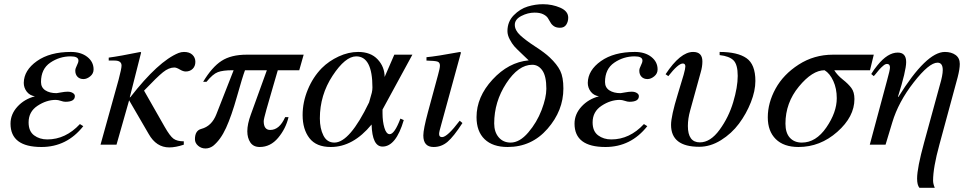

<svg xmlns="http://www.w3.org/2000/svg" viewBox="-20 -688 4616 913"><path d="M360 -98 376 -88Q298 11 177 11Q30 11 30 -100Q30 -145 63 -181Q96 -217 146 -230Q121 -234 107 -252.5Q93 -271 93 -294Q94 -354 155.5 -397.5Q217 -441 317 -441Q365 -441 395 -417.5Q425 -394 425 -358Q425 -338 409 -325Q393 -312 377 -312Q359 -312 348.5 -323Q338 -334 338 -352Q338 -362 345.5 -376.5Q353 -391 353 -400Q353 -420 316 -420Q263 -420 219 -390Q175 -360 175 -298Q175 -272 195.5 -258.5Q216 -245 249 -245Q252 -245 270 -248.5Q288 -252 302 -252Q316 -252 326 -246Q336 -240 336 -231Q336 -204 291 -204Q282 -204 269 -208.5Q256 -213 245 -213Q201 -213 158.5 -185Q116 -157 116 -106Q116 -64 142 -44.5Q168 -25 205 -25Q292 -25 360 -98Z M597 -225 600 -226Q733 -397 829 -436Q842 -441 855 -441Q881 -441 895 -427.5Q909 -414 909 -394Q909 -373 896 -360.5Q883 -348 863 -348Q851 -348 835 -357.5Q819 -367 809 -367Q783 -367 755 -344.5Q727 -322 665 -257L763 -85Q788 -41 805 -28.5Q822 -16 854 -16V0Q815 13 785 13Q723 13 687 -51L594 -211L534 0H458L544 -309Q558 -362 558 -376Q558 -400 525 -400H497V-414Q550 -421 648 -441L651 -438Z M1424 -428 1403 -354H1301Q1298 -343 1279 -278.5Q1260 -214 1247 -167.5Q1234 -121 1234 -112Q1234 -70 1265 -70Q1309 -70 1336 -131H1352Q1339 -76 1302.5 -32.5Q1266 11 1215 11Q1185 11 1170.5 -10.5Q1156 -32 1156 -64Q1156 -98 1173 -144L1249 -354H1145Q1133 -322 1107 -229.5Q1081 -137 1055 -80Q1029 -23 993 6Q976 18 957 18Q937 18 922 5Q907 -8 907 -26Q907 -67 937 -75Q987 -88 1009 -145L1091 -354H1085Q1040 -354 1016 -345Q992 -336 962 -299H946Q988 -369 1033.5 -398.5Q1079 -428 1153 -428Z M1941 -428 1799 -167V-149Q1799 -110 1808 -80Q1817 -50 1833 -50Q1856 -50 1884 -124L1900 -117Q1863 9 1799 9Q1750 9 1747 -96Q1659 11 1553 11Q1484 11 1451.5 -31Q1419 -73 1419 -141Q1419 -202 1443.5 -261.5Q1468 -321 1510 -364Q1544 -398 1590.5 -419.5Q1637 -441 1683 -441Q1743 -441 1776 -405.5Q1809 -370 1809 -322L1855 -428ZM1751 -272Q1751 -420 1674 -420Q1622 -420 1561.5 -328Q1501 -236 1501 -125Q1501 -77 1518 -43.5Q1535 -10 1570 -10Q1643 -10 1735 -201Q1736 -207 1740.5 -220.5Q1745 -234 1748 -247Q1751 -260 1751 -272Z M2166 -114 2179 -103Q2137 -38 2108 -13.5Q2079 11 2042 11Q1993 11 1993 -44Q1993 -73 2015 -155L2063 -332Q2072 -364 2072 -376Q2072 -391 2060.5 -395Q2049 -399 2008 -400V-416Q2054 -420 2168 -441L2172 -438L2078 -95Q2068 -61 2068 -51Q2068 -36 2082 -36Q2107 -36 2166 -114Z M2682 -604Q2682 -585 2672.5 -570.5Q2663 -556 2643 -556Q2625 -556 2614 -563.5Q2603 -571 2597.5 -581.5Q2592 -592 2585 -602.5Q2578 -613 2562.5 -620.5Q2547 -628 2522 -628Q2490 -628 2459 -612Q2428 -596 2428 -570Q2428 -544 2454 -520Q2480 -496 2525.5 -466.5Q2571 -437 2594 -415Q2629 -382 2644 -351.5Q2659 -321 2659 -267Q2659 -162 2583.5 -75.5Q2508 11 2394 11Q2323 11 2284.5 -26Q2246 -63 2246 -131Q2246 -227 2322 -309.5Q2398 -392 2494 -401Q2486 -409 2460.5 -433Q2435 -457 2425 -468.5Q2415 -480 2404 -500.5Q2393 -521 2393 -540Q2393 -585 2423 -615.5Q2453 -646 2489.5 -657Q2526 -668 2562 -668Q2606 -668 2644 -651.5Q2682 -635 2682 -604ZM2578 -266Q2578 -326 2559 -353Q2540 -380 2511 -380Q2445 -380 2387.5 -292Q2330 -204 2330 -101Q2330 -60 2351.5 -35Q2373 -10 2408 -10Q2451 -10 2492 -58Q2533 -106 2555.5 -165Q2578 -224 2578 -266Z M3042 -98 3058 -88Q2980 11 2859 11Q2712 11 2712 -100Q2712 -145 2745 -181Q2778 -217 2828 -230Q2803 -234 2789 -252.5Q2775 -271 2775 -294Q2776 -354 2837.5 -397.5Q2899 -441 2999 -441Q3047 -441 3077 -417.5Q3107 -394 3107 -358Q3107 -338 3091 -325Q3075 -312 3059 -312Q3041 -312 3030.5 -323Q3020 -334 3020 -352Q3020 -362 3027.5 -376.5Q3035 -391 3035 -400Q3035 -420 2998 -420Q2945 -420 2901 -390Q2857 -360 2857 -298Q2857 -272 2877.5 -258.5Q2898 -245 2931 -245Q2934 -245 2952 -248.5Q2970 -252 2984 -252Q2998 -252 3008 -246Q3018 -240 3018 -231Q3018 -204 2973 -204Q2964 -204 2951 -208.5Q2938 -213 2927 -213Q2883 -213 2840.5 -185Q2798 -157 2798 -106Q2798 -64 2824 -44.5Q2850 -25 2887 -25Q2974 -25 3042 -98Z M3402 -426V-441Q3487 -441 3529.5 -411.5Q3572 -382 3572 -303Q3572 -256 3550.5 -201.5Q3529 -147 3494 -100Q3459 -53 3408.5 -21.5Q3358 10 3305 10Q3171 10 3171 -94Q3171 -136 3203 -240L3231 -333Q3239 -362 3239 -372Q3239 -386 3227 -386Q3205 -386 3158 -326L3145 -335Q3215 -441 3276 -441Q3320 -441 3320 -396Q3320 -371 3312 -344L3262 -163Q3251 -124 3251 -89Q3251 -11 3308 -11Q3358 -11 3401.5 -70.5Q3445 -130 3466.5 -202Q3488 -274 3488 -327Q3488 -381 3468 -401Q3448 -421 3402 -426Z M4135 -428 4117 -354H3947Q3962 -330 3988 -309.5Q4014 -289 4028.5 -269.5Q4043 -250 4043 -217Q4043 -133 3961.5 -61Q3880 11 3777 11Q3707 11 3669 -26.5Q3631 -64 3631 -130Q3631 -199 3668 -266.5Q3705 -334 3778 -381Q3851 -428 3941 -428ZM3959 -221Q3959 -267 3942.5 -303Q3926 -339 3901 -354Q3843 -354 3779 -276.5Q3715 -199 3715 -100Q3715 -56 3736 -33Q3757 -10 3793 -10Q3860 -10 3909.5 -82Q3959 -154 3959 -221Z M4250 -228 4252 -227Q4385 -441 4473 -441Q4504 -441 4524 -426.5Q4544 -412 4544 -384Q4544 -360 4534 -321L4447 0Q4417 109 4417 171Q4417 186 4425 205H4352Q4341 192 4341 161Q4341 111 4374 -9L4449 -283Q4463 -330 4463 -355Q4463 -390 4438 -390Q4398 -390 4325 -296.5Q4252 -203 4223 -106L4191 0H4116L4198 -305Q4212 -355 4212 -367Q4212 -384 4198 -384Q4194 -384 4189.5 -382Q4185 -380 4180 -375.5Q4175 -371 4170.5 -367Q4166 -363 4160.5 -356.5Q4155 -350 4151.5 -345.5Q4148 -341 4142.5 -334.5Q4137 -328 4135 -326L4123 -336Q4136 -358 4152 -377Q4201 -438 4249 -438Q4289 -438 4289 -393Q4289 -352 4250 -228Z"/></svg>

Font: STIX MathJax Main
Style: Italic
Weight: 400
Italic angle: -16.33°
Designer: MicroPress Inc., with final additions and corrections provided by Coen Hoffman, Elsevier (retired)
Version: Version 1.1.1